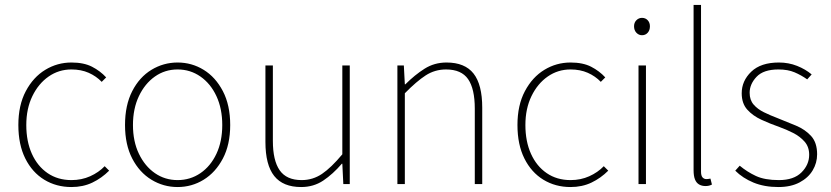

<svg xmlns="http://www.w3.org/2000/svg" viewBox="-20 -742 3350 774"><path d="M268 12Q207 12 158.5 -17.5Q110 -47 82 -103Q54 -159 54 -238Q54 -318 84 -374.5Q114 -431 162.5 -460.5Q211 -490 268 -490Q318 -490 351 -473Q384 -456 408 -430L390 -412Q368 -435 337.5 -448.5Q307 -462 268 -462Q217 -462 176 -433.5Q135 -405 110.5 -354.5Q86 -304 86 -238Q86 -172 108.5 -122Q131 -72 172 -44Q213 -16 268 -16Q309 -16 343.5 -31.5Q378 -47 402 -72L420 -54Q390 -24 352.5 -6Q315 12 268 12Z M696 12Q639 12 590.5 -17.5Q542 -47 513 -103Q484 -159 484 -238Q484 -318 513 -374.5Q542 -431 590.5 -460.5Q639 -490 696 -490Q753 -490 801 -460.5Q849 -431 878.5 -374.5Q908 -318 908 -238Q908 -159 878.5 -103Q849 -47 801 -17.5Q753 12 696 12ZM696 -16Q747 -16 788 -44Q829 -72 852.5 -122Q876 -172 876 -238Q876 -304 852.5 -354.5Q829 -405 788 -433.5Q747 -462 696 -462Q645 -462 604.5 -433.5Q564 -405 540 -354.5Q516 -304 516 -238Q516 -172 540 -122Q564 -72 604.5 -44Q645 -16 696 -16Z M1194 12Q1121 12 1085.5 -32.5Q1050 -77 1050 -170V-478H1080V-174Q1080 -95 1107.5 -55.5Q1135 -16 1196 -16Q1241 -16 1278 -41Q1315 -66 1360 -120V-478H1390V0H1364L1360 -82H1358Q1322 -40 1283 -14Q1244 12 1194 12Z M1582 0V-478H1608L1612 -402H1614Q1652 -440 1691.5 -465Q1731 -490 1780 -490Q1854 -490 1889 -445.5Q1924 -401 1924 -308V0H1894V-304Q1894 -384 1867 -423Q1840 -462 1778 -462Q1733 -462 1696 -438Q1659 -414 1612 -366V0Z M2280 12Q2219 12 2170.5 -17.5Q2122 -47 2094 -103Q2066 -159 2066 -238Q2066 -318 2096 -374.5Q2126 -431 2174.5 -460.5Q2223 -490 2280 -490Q2330 -490 2363 -473Q2396 -456 2420 -430L2402 -412Q2380 -435 2349.5 -448.5Q2319 -462 2280 -462Q2229 -462 2188 -433.5Q2147 -405 2122.5 -354.5Q2098 -304 2098 -238Q2098 -172 2120.5 -122Q2143 -72 2184 -44Q2225 -16 2280 -16Q2321 -16 2355.5 -31.5Q2390 -47 2414 -72L2432 -54Q2402 -24 2364.5 -6Q2327 12 2280 12Z M2554 0V-478H2584V0ZM2568 -600Q2555 -600 2545.5 -610Q2536 -620 2536 -636Q2536 -651 2545.5 -660.5Q2555 -670 2568 -670Q2582 -670 2591 -660.5Q2600 -651 2600 -636Q2600 -620 2591 -610Q2582 -600 2568 -600Z M2824 8Q2809 8 2798 1.5Q2787 -5 2781.5 -19Q2776 -33 2776 -56V-722H2806V-50Q2806 -34 2812 -27Q2818 -20 2828 -20Q2831 -20 2834.5 -20.5Q2838 -21 2844 -22L2850 2Q2844 5 2838 6.5Q2832 8 2824 8Z M3118 12Q3061 12 3017.5 -6Q2974 -24 2944 -54L2962 -74Q2992 -49 3027.5 -32.5Q3063 -16 3120 -16Q3180 -16 3211 -47Q3242 -78 3242 -118Q3242 -150 3223.5 -171Q3205 -192 3177.5 -206Q3150 -220 3122 -230Q3085 -243 3050 -259Q3015 -275 2992.5 -300Q2970 -325 2970 -366Q2970 -416 3008.5 -453Q3047 -490 3120 -490Q3159 -490 3193 -476.5Q3227 -463 3252 -442L3234 -422Q3210 -439 3183 -450.5Q3156 -462 3118 -462Q3058 -462 3030 -432.5Q3002 -403 3002 -368Q3002 -339 3018 -320.5Q3034 -302 3059.5 -289.5Q3085 -277 3114 -266Q3152 -251 3189 -235.5Q3226 -220 3250 -193.5Q3274 -167 3274 -120Q3274 -85 3256 -55Q3238 -25 3203 -6.5Q3168 12 3118 12Z"/></svg>

Font: Source Sans 3 VF
Style: Regular
Weight: 200
Designer: Paul D. Hunt
Foundry: Adobe
Version: Version 3.046;hotconv 1.0.118;makeotfexe 2.5.65603